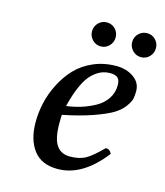

<svg xmlns="http://www.w3.org/2000/svg" viewBox="-95 -667 647 751"><g transform="rotate(15 228.5 -292.0)"><path d="M350.1 -367.2Q350.1 -388.7 340.6 -397.2Q331.1 -405.8 310.1 -405.8Q290.5 -405.8 273.9 -398.9Q257.3 -392.1 239 -375Q220.7 -357.9 204.6 -323Q188.5 -288.1 175.8 -236.8Q206.1 -240.7 233.9 -249.3Q261.7 -257.8 289.3 -272.7Q316.9 -287.6 333.5 -312Q350.1 -336.4 350.1 -367.2ZM168.9 -199.2Q168 -191.4 168 -165Q168 -103 186.5 -76.4Q205.1 -49.8 240.2 -49.8Q277.3 -49.8 302.2 -62.7Q327.1 -75.7 369.1 -118.2Q385.7 -118.2 393.1 -101.1Q307.1 9.8 207 9.8Q141.1 9.8 109.1 -32.7Q77.1 -75.2 77.1 -146Q77.1 -184.1 85.9 -223.6Q94.7 -263.2 114.5 -302.2Q134.3 -341.3 162.4 -371.3Q190.4 -401.4 232.9 -420.2Q275.4 -439 326.2 -439Q367.2 -439 396.5 -418.5Q425.8 -397.9 425.8 -363.8Q425.8 -346.2 423.1 -333.3Q420.4 -320.3 406 -300.3Q391.6 -280.3 366 -264.6Q340.3 -249 289.8 -231.2Q239.3 -213.4 168.9 -199.2ZM212.2 -511.5Q198.2 -525.9 198.2 -545.9Q198.2 -565.9 212.2 -580.1Q226.1 -594.2 246.1 -594.2Q266.1 -594.2 280 -580.1Q293.9 -565.9 293.9 -545.9Q293.9 -525.9 280 -511.5Q266.1 -497.1 246.1 -497.1Q226.1 -497.1 212.2 -511.5ZM375 -511.5Q360.8 -525.9 360.8 -545.9Q360.8 -565.9 375 -580.1Q389.2 -594.2 409.2 -594.2Q429.2 -594.2 443.1 -580.1Q457 -565.9 457 -545.9Q457 -525.9 443.1 -511.5Q429.2 -497.1 409.2 -497.1Q389.2 -497.1 375 -511.5Z"/></g></svg>

Font: Common Serif News
Style: Italic
Weight: 450
Italic angle: -12°
Designer: Philipp H. Poll, Khaled Hosny
Foundry: Stefan Peev, Context Ltd.
Version: Version 1.026